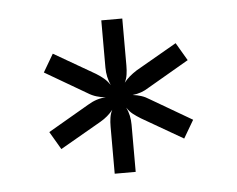

<svg xmlns="http://www.w3.org/2000/svg" viewBox="-35 -793 495 401"><g transform="rotate(-5 212.5 -592.0)"><path d="M363.5 -529.5 277 -580C271.3 -583.7 265.7 -586.4 260 -588.2C254.3 -590.1 248.3 -591.3 242 -592C248.3 -592.7 254.3 -594 260 -596C265.7 -598 271.3 -600.8 277 -604.5L363 -654.5L341 -692L255 -642.5C249.3 -638.8 244.3 -635.2 240 -631.5C235.7 -627.8 231.7 -623.7 228 -619C230.7 -624.3 232.4 -629.9 233.2 -635.8C234.1 -641.6 234.5 -647.8 234.5 -654.5V-753H190.5V-654C190.5 -640.7 193.2 -628.2 198.5 -616.5C194.8 -622.2 190.7 -627 186 -631C181.3 -635 176 -638.8 170 -642.5L83.5 -692.5L61.5 -655L148 -604.5C154.3 -600.5 160.6 -597.6 166.8 -595.8C172.9 -593.9 179.3 -592.7 186 -592C173.3 -591.7 160.7 -587.7 148 -580L62 -530L84 -492.5L170 -542C175.7 -545.3 180.7 -548.8 185 -552.5C189.3 -556.2 193.3 -560.3 197 -565C194.3 -559.7 192.6 -554.2 191.8 -548.5C190.9 -542.8 190.5 -536.7 190.5 -530V-431.5H234.5V-530.5C234.5 -543.8 231.8 -556 226.5 -567C230.2 -561.3 234.3 -556.7 239 -553C243.7 -549.3 249 -545.7 255 -542L341.5 -492Z"/></g></svg>

Font: LatoLatin
Style: Regular
Weight: 400
Designer: Lukasz Dziedzic with Adam Twardoch and Botio Nikoltchev
Foundry: tyPoland Lukasz Dziedzic
Version: Version 2.015; 2015-08-06; http://www.latofonts.com/